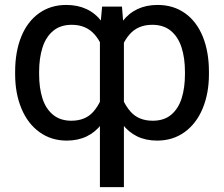

<svg xmlns="http://www.w3.org/2000/svg" viewBox="-20 -557 903 774"><path d="M382.8 -432.6 391.6 -530.3H471.7L479.5 -432.6V197.3H382.8ZM247.1 -537.1Q338.9 -537.1 390.1 -470.2Q441.4 -403.3 452.1 -278.3V-249Q441.4 -125 390.1 -57.6Q338.9 9.8 249 9.8Q186.5 9.8 139.2 -24.4Q91.8 -58.6 66.4 -119.6Q41 -180.7 41 -257.8V-267.6Q41 -348.6 65.9 -409.7Q90.8 -470.7 137.7 -503.9Q184.6 -537.1 247.1 -537.1ZM267.6 -70.3Q325.2 -70.3 357.4 -107.9Q389.6 -145.5 406.2 -210.9V-316.4Q395.5 -378.9 361.3 -418Q327.1 -457 269.5 -457Q223.6 -457 194.3 -432.6Q165 -408.2 151.4 -365.7Q137.7 -323.2 137.7 -267.6V-257.8Q137.7 -203.1 150.9 -161.1Q164.1 -119.1 193.4 -94.7Q222.7 -70.3 267.6 -70.3ZM613.3 9.8Q523.4 9.8 472.7 -57.6Q421.9 -125 411.1 -249V-278.3Q421.9 -403.3 473.1 -470.2Q524.4 -537.1 615.2 -537.1Q678.7 -537.1 725.6 -503.9Q772.5 -470.7 797.4 -409.7Q822.3 -348.6 822.3 -267.6V-257.8Q822.3 -180.7 796.9 -119.6Q771.5 -58.6 724.1 -24.4Q676.8 9.8 613.3 9.8ZM593.8 -457Q536.1 -457 502.4 -418.5Q468.8 -379.9 456.1 -316.4V-210.9Q472.7 -145.5 505.4 -107.9Q538.1 -70.3 595.7 -70.3Q641.6 -70.3 670.4 -94.7Q699.2 -119.1 712.4 -161.1Q725.6 -203.1 725.6 -257.8V-267.6Q725.6 -323.2 711.9 -365.7Q698.2 -408.2 668.9 -432.6Q639.6 -457 593.8 -457Z"/></svg>

Font: Pretendard GOV Variable
Style: Regular
Weight: 400
Designer: Base glyphs from Inter by Rasmus Andersson; Hangul glyphs from Noto Sans CJK(Source Han Sans) by Jang Soo-young and Kang
Foundry: Kil Hyung-jin
Version: Version 1.307;Glyphs 3.2 (3192)